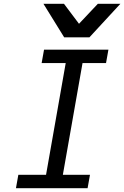

<svg xmlns="http://www.w3.org/2000/svg" viewBox="-20 -985 650 1005"><path d="M76 -70H221L324 -655H198L210.5 -725H547.5L535 -655H412L309 -70H451L438.5 0H63.5ZM207.5 -965H315L393.5 -860.5L492 -965H610L448 -789.5H316Z"/></svg>

Font: JuliaMono
Style: Italic
Weight: 400
Italic angle: -9°
Monospace: yes
Designer: cormullion
Foundry: corm
Version: Version 0.057; ttfautohint (v1.8.4)